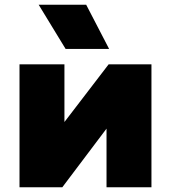

<svg xmlns="http://www.w3.org/2000/svg" viewBox="-20 -792 723 812"><path d="M62.5 0V-520H252.5V-276L439.5 -520H620.5V0H430.5V-248L243.5 0ZM257.5 -585 143.5 -772H344.5L441.5 -585Z"/></svg>

Font: Geologica Roman Black
Style: Regular
Weight: 900
Designer: Sindre Bremnes, Frode Helland
Foundry: Monokrom Skriftforlag AS
Version: Version 1.010;gftools[0.9.28]